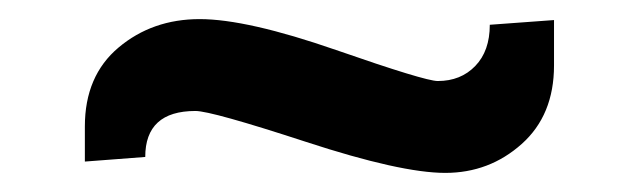

<svg xmlns="http://www.w3.org/2000/svg" viewBox="-20 -412 665 200"><path d="M183.6 -296.4Q131.3 -296.4 131.3 -248.5L68.4 -243.7V-280.3Q68.4 -333 103.5 -362.5Q138.7 -392.1 188 -392.1Q237.3 -392.1 330.1 -359.9Q422.9 -327.6 436 -327.6Q460 -327.6 475.1 -343.3Q490.2 -358.9 490.2 -386.2L557.1 -391.1V-343.8Q557.1 -292 523.4 -262Q489.7 -231.9 443.8 -231.9Q397.5 -231.9 298.8 -264.2Q200.2 -296.4 183.6 -296.4Z"/></svg>

Font: NoticiaText-Bold
Style: Bold
Weight: 700
Designer: JM Sole
Foundry: JM Sole
Version: Version 1.003